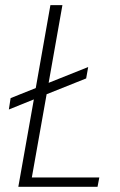

<svg xmlns="http://www.w3.org/2000/svg" viewBox="-20 -722 463 742"><path d="M174.8 -702.1H221.2L168 -401.9L320.8 -462.9L313 -418.9L160.2 -357.9L103 -36.1H363.8L356.9 0H50.8L110.8 -337.9L14.2 -298.8L21 -342.8L118.2 -381.8Z"/></svg>

Font: SVN-Poppins ExtraLight
Style: Italic
Weight: 200
Italic angle: -10°
Designer: Ninad Kale (Devanagari), Jonny Pinhorn (Latin)
Foundry: Indian Type Foundry
Version: Version 3.002 2017